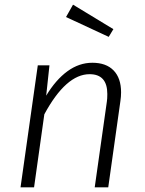

<svg xmlns="http://www.w3.org/2000/svg" viewBox="-20 -803 621 823"><path d="M499 -407Q499 -389 496 -369L444 0H386L438 -367Q440 -379 440 -400Q440 -485 364 -485Q263 -485 170 -313L126 0H68L142 -523H192L178 -393Q219 -461 269 -497.5Q319 -534 376 -534Q435 -534 467 -501Q499 -468 499 -407ZM466 -678 446 -645 263 -730 293 -783Z"/></svg>

Font: Fira Sans Light
Style: Italic
Weight: 300
Italic angle: -8°
Designer: bBox Type GmbH & Carrois Corporate GbR & Edenspiekermann AG
Foundry: bBox Type GmbH & Carrois Corporate GbR & Edenspiekermann AG
Version: Version 4.301